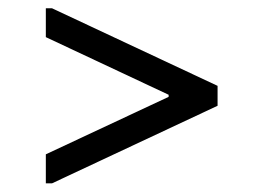

<svg xmlns="http://www.w3.org/2000/svg" viewBox="-20 -520 601 452"><path d="M87.9 -88.4V-156.7L377 -292V-296.9L87.9 -432.6V-500.5H102.5L492.2 -317.9V-271L102.5 -88.4Z"/></svg>

Font: NoticiaText-Regular
Style: Regular
Weight: 400
Designer: JM Sole
Foundry: JM Sole
Version: Version 1.003